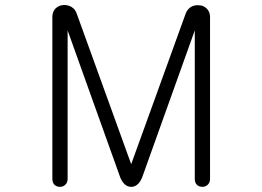

<svg xmlns="http://www.w3.org/2000/svg" viewBox="-20 -723 1040 761"><path d="M187.5 -655.3V-13.7Q187.5 1 196.3 9.8Q205.1 17.6 217.8 17.6Q229.5 17.6 238.3 9.8Q248 1 248 -13.7V-602.5L457 -18.6Q472.7 17.6 500 17.6Q527.3 17.6 543 -18.6L752 -602.5V-13.7Q752 1 760.7 9.8Q769.5 17.6 782.2 17.6Q793.9 17.6 802.7 9.8Q812.5 1 812.5 -13.7V-655.3Q812.5 -676.8 798.8 -689.5Q787.1 -701.2 769.5 -702.1Q752 -704.1 736.3 -695.3Q720.7 -684.6 714.8 -666L500 -72.3L285.2 -666Q279.3 -685.5 263.7 -695.3Q249 -704.1 230.5 -703.1Q211.9 -701.2 200.2 -689.5Q187.5 -676.8 187.5 -655.3Z"/></svg>

Font: GulimChe
Style: Regular
Weight: 400
Monospace: yes
Version: Version 2.21